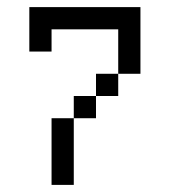

<svg xmlns="http://www.w3.org/2000/svg" viewBox="-20 -520 478 540"><path d="M62.5 -500V-375H125V-437.5H312.5V-312.5H375V-500ZM312.5 -312.5H250V-250H312.5ZM250 -250H187.5V-187.5H250ZM187.5 -187.5H125V0H187.5Z"/></svg>

Font: Medodica
Style: Regular
Weight: 400
Version: Version 001.000